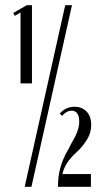

<svg xmlns="http://www.w3.org/2000/svg" viewBox="-20 -719 401 739"><path d="M59 -671 37 -658 31 -669 83 -699H103V-398H59ZM231 -699H257L101 0H75ZM210 -282Q233 -308 267 -308Q296 -308 313.5 -289.5Q331 -271 331 -238Q331 -212 319.5 -190Q308 -168 285 -143L261 -120Q244 -102 234.5 -85.5Q225 -69 220 -49H330V0H203Q203 -40 212.5 -74.5Q222 -109 245 -148L253 -164Q270 -192 277.5 -212.5Q285 -233 285 -251Q285 -271 277.5 -282Q270 -293 256 -293Q236 -293 219 -273Z"/></svg>

Font: Moniqa Extra Bold Narrow Heading
Style: Regular
Weight: 800
Width: 4
Designer: Rajesh Rajput
Foundry: Rajesh Rajput
Version: Version 1.000;December 15, 2022;FontCreator 14.0.0.2794 32-b